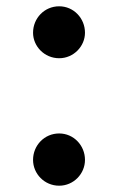

<svg xmlns="http://www.w3.org/2000/svg" viewBox="-20 -574 375 610"><path d="M168 -389C214 -389 250 -427 250 -470C250 -516 214 -554 168 -554C121 -554 85 -516 85 -470C85 -427 121 -389 168 -389ZM168 16C214 16 250 -22 250 -66C250 -112 214 -150 168 -150C121 -150 85 -112 85 -66C85 -22 121 16 168 16Z"/></svg>

Font: Noto Serif CJK JP
Style: Bold
Weight: 700
Designer: Ryoko NISHIZUKA 西塚涼子 (kana & ideographs); Frank Grießhammer (Latin, Greek & Cyrillic); Wenlong ZHANG 张文龙 (bopomofo); San
Foundry: Adobe Systems Incorporated
Version: Version 1.000;PS 1;hotconv 16.6.53;makeotf.lib2.5.65590